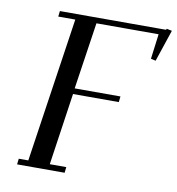

<svg xmlns="http://www.w3.org/2000/svg" viewBox="-80 -779 786 851"><g transform="rotate(10 313.0 -353.5)"><path d="M53.2 0 56.2 -25.9H99.1L195.8 -676.8H119.1L122.1 -702.1H600.1L602.1 -707L626 -702.1L578.1 -559.1L556.2 -564L570.8 -676.8H291L246.1 -376H452.1L449.2 -350.1H243.2L195.8 -25.9H270L267.1 0Z"/></g></svg>

Font: Dehuti
Style: Bold-Italic
Weight: 700
Version: Version 1.2